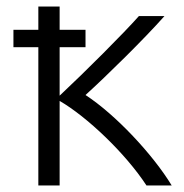

<svg xmlns="http://www.w3.org/2000/svg" viewBox="-20 -566 562 586"><path d="M21 -475V-422H97V0H162V-258C245 -210 363 -98 427 0H504C447 -94 333 -216 241 -276C305 -334 421 -448 482 -517H404C358 -465 241 -348 162 -274V-422H241V-475H162V-546H97V-475Z"/></svg>

Font: Repo Light
Style: Regular
Weight: 300
Designer: Stefan Peev
Foundry: Context Ltd
Version: Version 001.502